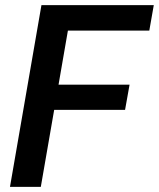

<svg xmlns="http://www.w3.org/2000/svg" viewBox="-20 -731 622 751"><path d="M469.2 -301.3H191.9L139.6 0H19L142.1 -710.9H581.5L564 -611.3H245.6L209 -399.9H486.8Z"/></svg>

Font: RobotoDraft Medium
Style: Italic
Weight: 500
Italic angle: -12°
Version: Version 2.001152; 2014